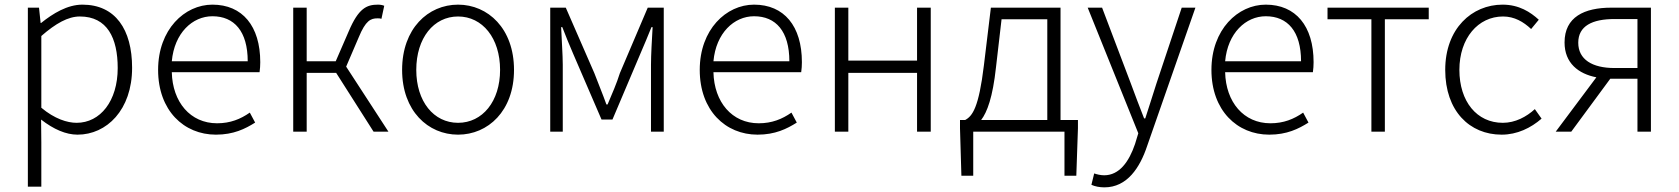

<svg xmlns="http://www.w3.org/2000/svg" viewBox="-20 -567 7231 827"><path d="M100 237H158V46L157 -52C211 -10 264 13 314 13C439 13 549 -93 549 -275C549 -440 477 -547 335 -547C270 -547 208 -509 157 -468H155L148 -534H100ZM310 -38C270 -38 215 -55 158 -103V-412C220 -466 273 -496 324 -496C442 -496 487 -403 487 -274C487 -132 412 -38 310 -38Z M910 13C986 13 1036 -12 1079 -39L1056 -82C1016 -54 972 -36 915 -36C800 -36 723 -127 720 -256H1098C1100 -270 1101 -285 1101 -299C1101 -455 1024 -547 895 -547C775 -547 661 -440 661 -266C661 -91 772 13 910 13ZM720 -303C731 -425 809 -497 895 -497C989 -497 1047 -432 1047 -303Z M1243 0H1301V-253H1428L1589 0H1653L1471 -280L1525 -406C1555 -479 1577 -488 1606 -488C1614 -488 1617 -488 1623 -486L1635 -542C1629 -545 1618 -547 1608 -547C1559 -547 1524 -531 1482 -432L1426 -303H1301V-534H1243Z M1953 13C2082 13 2194 -89 2194 -266C2194 -444 2082 -547 1953 -547C1824 -547 1712 -444 1712 -266C1712 -89 1824 13 1953 13ZM1953 -38C1848 -38 1773 -130 1773 -266C1773 -403 1848 -496 1953 -496C2058 -496 2134 -403 2134 -266C2134 -130 2058 -38 1953 -38Z M2350 0H2404V-288C2404 -331 2399 -397 2397 -450H2402C2417 -411 2433 -372 2449 -335L2571 -52H2618L2738 -335C2754 -372 2770 -410 2786 -450H2791C2788 -397 2784 -331 2784 -288V0H2839V-534H2770L2650 -252C2636 -207 2616 -162 2597 -117H2592C2576 -162 2557 -207 2540 -252L2417 -534H2350Z M3243 13C3319 13 3369 -12 3412 -39L3389 -82C3349 -54 3305 -36 3248 -36C3133 -36 3056 -127 3053 -256H3431C3433 -270 3434 -285 3434 -299C3434 -455 3357 -547 3228 -547C3108 -547 2994 -440 2994 -266C2994 -91 3105 13 3243 13ZM3053 -303C3064 -425 3142 -497 3228 -497C3322 -497 3380 -432 3380 -303Z M3576 0H3634V-253H3930V0H3989V-534H3930V-306H3634V-534H3576Z M4172 0H4565V190H4616L4623 -14V-50H4548V-534H4248L4218 -286C4196 -104 4169 -67 4137 -50H4115V-14L4121 190H4172ZM4206 -50C4232 -84 4256 -148 4270 -277L4294 -484H4491V-50Z M4737 240C4835 240 4890 155 4921 62L5129 -534H5070L4961 -207C4946 -161 4929 -105 4913 -57H4908C4889 -105 4868 -161 4851 -207L4727 -534H4665L4883 7L4869 53C4843 130 4801 188 4736 188C4721 188 4704 184 4693 180L4681 229C4696 236 4716 240 4737 240Z M5447 13C5523 13 5573 -12 5616 -39L5593 -82C5553 -54 5509 -36 5452 -36C5337 -36 5260 -127 5257 -256H5635C5637 -270 5638 -285 5638 -299C5638 -455 5561 -547 5432 -547C5312 -547 5198 -440 5198 -266C5198 -91 5309 13 5447 13ZM5257 -303C5268 -425 5346 -497 5432 -497C5526 -497 5584 -432 5584 -303Z M5887 0H5945V-484H6134V-534H5698V-484H5887Z M6448 13C6515 13 6574 -16 6620 -56L6591 -97C6555 -64 6507 -38 6453 -38C6341 -38 6266 -130 6266 -266C6266 -403 6347 -496 6454 -496C6503 -496 6542 -473 6575 -442L6608 -482C6572 -515 6523 -547 6452 -547C6320 -547 6205 -444 6205 -266C6205 -89 6310 13 6448 13Z M6934 -274C6838 -274 6778 -311 6778 -383C6778 -455 6838 -485 6934 -485H7033V-274ZM6681 0H6748L6916 -228H6917H7033V0H7091V-534H6921C6804 -534 6719 -494 6719 -384C6719 -295 6779 -249 6856 -234Z"/></svg>

Font: Noto Sans SC Light
Style: Regular
Weight: 300
Designer: Ryoko NISHIZUKA 西塚涼子 (kana, bopomofo & ideographs); Paul D. Hunt (Latin, Greek & Cyrillic); Sandoll Communications 산돌커뮤니
Foundry: Adobe
Version: Version 2.004;hotconv 1.0.118;makeotfexe 2.5.65603